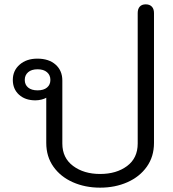

<svg xmlns="http://www.w3.org/2000/svg" viewBox="-20 -854 798 884"><path d="M193 -196V-404Q185 -399 171 -395.5Q157 -392 143 -392Q96 -392 67.5 -418Q39 -444 39 -486Q39 -529 70.5 -556.5Q102 -584 152 -584Q205 -584 236 -556.5Q267 -529 267 -483V-193Q267 -127 316.5 -90Q366 -53 441 -53Q516 -53 565 -89.5Q614 -126 614 -193V-794Q614 -813 623.5 -823.5Q633 -834 651 -834Q669 -834 679 -823.5Q689 -813 689 -794V-196Q689 -133 656 -86.5Q623 -40 566.5 -15Q510 10 441 10Q372 10 315.5 -15Q259 -40 226 -86.5Q193 -133 193 -196ZM212 -486Q212 -508 196.5 -521.5Q181 -535 153 -535Q125 -535 109.5 -521.5Q94 -508 94 -486Q94 -464 109.5 -451Q125 -438 153 -438Q181 -438 196.5 -451Q212 -464 212 -486Z"/></svg>

Font: Kodchasan
Style: Regular
Weight: 400
Version: Version 1.000; ttfautohint (v1.6)